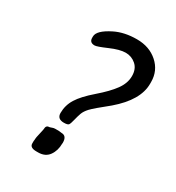

<svg xmlns="http://www.w3.org/2000/svg" viewBox="-163 -782 804 875"><g transform="rotate(30 238.5 -344.0)"><path d="M168 -214.8Q168 -255.4 189.7 -290.3Q211.4 -325.2 262.9 -369.6Q314.5 -414.1 340.3 -449.7Q366.2 -485.4 366.2 -522.9Q366.2 -560.5 343 -580.8Q319.8 -601.1 288.8 -601.1Q257.8 -601.1 209 -579.8Q160.2 -558.6 148.4 -558.6Q121.6 -558.6 121.6 -583.5V-590.3Q121.6 -622.1 188 -655.3Q236.8 -679.7 302.5 -679.7Q368.2 -679.7 411.6 -641.1Q455.1 -602.5 455.1 -543V-533.7Q455.1 -447.8 354 -361.3Q287.6 -308.1 271.2 -290.5Q254.9 -272.9 249 -256.6Q243.2 -240.2 238 -218.8Q232.9 -197.3 228.3 -190.4Q223.6 -183.6 203.1 -183.6Q168 -183.6 168 -214.8ZM202.1 -140.1 217.8 -138.2Q245.1 -138.2 245.1 -102.5V-100.1L244.6 -97.7Q244.6 -60.5 225.8 -34.2Q207 -7.8 169.4 -7.8H160.2Q126 -7.8 126 -29.8V-43.5L127 -49.3V-53.7Q128.4 -64 128.4 -64.9L137.7 -106.9Q138.7 -110.8 138.7 -112.8Q138.7 -133.3 155.8 -133.3Q160.2 -134.8 161.4 -134.8Q162.6 -134.8 169.2 -137.5Q175.8 -140.1 183.6 -140.1Z"/></g></svg>

Font: Averia Sans Libre
Style: Italic
Weight: 400
Italic angle: -7.90001°
Version: Version 1.002